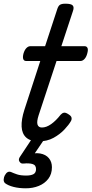

<svg xmlns="http://www.w3.org/2000/svg" viewBox="-51 -750 496 1039"><path d="M158 15Q114 15 91 -5.5Q68 -26 66 -64.5Q64 -103 81 -156L167 -420H90Q79 -420 75 -430Q71 -440 76 -460Q82 -480 92 -490Q102 -500 113 -500H193L258 -698Q264 -718 273.5 -724Q283 -730 303 -730Q334 -730 342.5 -720.5Q351 -711 344 -691L281 -500H407Q418 -500 422.5 -490.5Q427 -481 421 -460Q416 -441 406 -430.5Q396 -420 385 -420H255L158 -126Q147 -92 152 -76Q157 -60 176 -60Q200 -60 226 -78.5Q252 -97 277 -129Q285 -138 294.5 -140Q304 -142 319 -132Q334 -123 336 -113.5Q338 -104 333 -95Q322 -75 297.5 -49Q273 -23 238.5 -4Q204 15 158 15ZM89 269Q52 269 22.5 261.5Q-7 254 -24 241Q-32 233 -31 220.5Q-30 208 -25 199Q-18 186 -9.5 181.5Q-1 177 9 181Q22 187 41 193.5Q60 200 91 200Q116 200 130 192.5Q144 185 144 165Q144 143 124.5 137.5Q105 132 78 135Q67 136 62.5 133Q58 130 54 124Q50 117 51.5 110.5Q53 104 58 97L131 -13H200L120 105L91 89Q135 75 166 80.5Q197 86 213.5 106Q230 126 230 155Q230 192 210.5 217.5Q191 243 159 256Q127 269 89 269Z"/></svg>

Font: Playwrite DE LA
Style: Regular
Weight: 400
Designer: Veronika Burian, José Scaglione
Foundry: TypeTogether
Version: Version 1.002